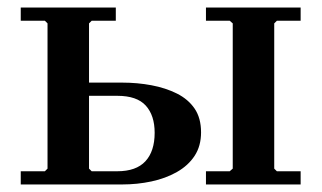

<svg xmlns="http://www.w3.org/2000/svg" viewBox="-20 -489 853 509"><path d="M707 -42 714 -35H777V0H526V-35H589L597 -42V-427L589 -434H526V-469H777V-434H714L707 -427ZM35 0V-35H99L106 -42V-427L99 -434H35V-469H287V-434H223L216 -427V-270H304Q344 -270 381.5 -263Q419 -256 449 -241Q479 -226 496 -201Q513 -176 513 -138Q513 -102 496 -76Q479 -50 449 -33Q419 -16 381.5 -8Q344 0 304 0ZM223 -35H291Q341 -35 365.5 -61.5Q390 -88 390 -137Q390 -183 366.5 -209Q343 -235 291 -235H216V-42Z"/></svg>

Font: Brygada 1918 SemiBold
Style: Regular
Weight: 600
Designer: Mateusz Machalski | Borys Kosmynka | Przemek Hoffer
Foundry: NIEPODLEGLA 2018
Version: Version 3.006